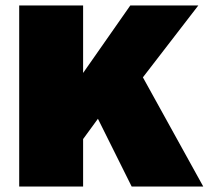

<svg xmlns="http://www.w3.org/2000/svg" viewBox="-20 -680 761 700"><path d="M460 0 337 -247 283 -173V0H50V-660H283V-414L455 -660H703L501 -398L721 0Z"/></svg>

Font: Elaine Sans Black
Style: Regular
Weight: 900
Designer: Wei Huang
Foundry: Wei Huang
Version: Version 2.001;December 24, 2019;FontCreator 12.0.0.2547 64-b